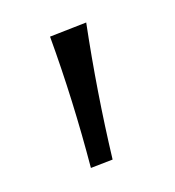

<svg xmlns="http://www.w3.org/2000/svg" viewBox="-69 -744 377 413"><g transform="rotate(-20 119.0 -538.0)"><path d="M73 -389.5Q80 -464.5 83.5 -538.2Q87 -612 87 -685L170.5 -687Q140.5 -538.5 123 -390.5Z"/></g></svg>

Font: Commissioner Flair Light
Style: Regular
Weight: 300
Designer: Kostas Bartsokas
Foundry: Kostas Bartsokas
Version: Version 1.000; ttfautohint (v1.8.3)